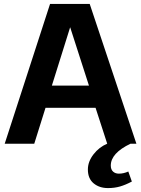

<svg xmlns="http://www.w3.org/2000/svg" viewBox="-20 -729 715 974"><path d="M523.9 0 464.8 -182.1H210.9L153.8 0H3.9L233.9 -709H435.1L671.9 0H642.1Q542 47.9 542 110.8Q542 130.9 553.5 141.4Q564.9 151.9 583 151.9Q606.9 151.9 630.9 141.1L648.9 191.9Q616.7 209 588.9 217Q561 225.1 527.8 225.1Q483.9 225.1 454.8 200.9Q425.8 176.8 425.8 130.9Q425.8 90.8 454.3 54Q482.9 17.1 523.9 0ZM335.9 -590.8 243.2 -294.9H431.2Z"/></svg>

Font: Sarala
Style: Bold
Weight: 700
Designer: Andres Torresi
Foundry: Huerta Tipografica
Version: Version 1.004;PS 001.003;hotconv 1.0.70;makeotf.lib2.5.58329